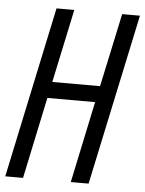

<svg xmlns="http://www.w3.org/2000/svg" viewBox="-52 -756 604 798"><g transform="rotate(5 250.0 -357.0)"><path d="M0 0 151.4 -713.9H225.6L160.6 -407.7H359.9L425.3 -713.9H499.5L347.7 0H273.4L345.2 -339.8H146L74.2 0Z"/></g></svg>

Font: Open Sans Condensed
Style: Italic
Weight: 400
Width: 3
Italic angle: -12°
Designer: Monotype Design Team
Foundry: Monotype Imaging Inc.
Version: Version 3.000